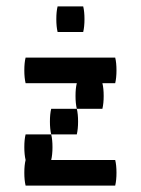

<svg xmlns="http://www.w3.org/2000/svg" viewBox="-20 -580 440 600"><path d="M300 -240H220Q216 -257 216 -280Q216 -304 220 -320H60Q56 -337 56 -360Q56 -384 60 -400H340Q344 -384 344 -360Q344 -337 340 -320H300Q304 -304 304 -280Q304 -257 300 -240ZM220 -160H140Q136 -177 136 -200Q136 -224 140 -240H220Q224 -224 224 -200Q224 -177 220 -160ZM344 -40Q344 -17 340 0H60Q56 -17 56 -40Q56 -64 60 -80Q56 -97 56 -120Q56 -144 60 -160H140Q144 -144 144 -120Q144 -97 140 -80H340Q344 -64 344 -40ZM240 -560Q244 -544 244 -520Q244 -497 240 -480H160Q156 -497 156 -520Q156 -544 160 -560Z"/></svg>

Font: VT323
Style: Regular
Weight: 400
Monospace: yes
Designer: Peter Hull
Version: Version 2.000